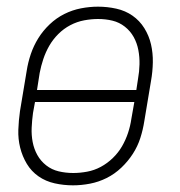

<svg xmlns="http://www.w3.org/2000/svg" viewBox="-20 -548 540 576"><path d="M199 8Q171 8 144 2Q117 -4 95.5 -19Q74 -34 60.5 -56.5Q47 -79 40.5 -105Q34 -131 35 -159Q36 -187 40 -215L60 -335Q64 -361 72.5 -386Q81 -411 95 -433.5Q109 -456 129 -475Q149 -494 173 -506Q197 -518 223 -523Q249 -528 274 -528Q302 -528 329 -522Q356 -516 377.5 -501Q399 -486 413 -463.5Q427 -441 433 -415Q439 -389 438.5 -361Q438 -333 433 -305L413 -185Q409 -159 401 -134Q393 -109 378.5 -86.5Q364 -64 344 -45Q324 -26 300 -14Q276 -2 250 3Q224 8 199 8ZM91 -278H389L394 -311Q398 -333 398.5 -355Q399 -377 395 -398Q391 -419 381 -437Q371 -455 354.5 -468Q338 -481 317.5 -486Q297 -491 274 -491Q254 -491 232.5 -487Q211 -483 191 -472.5Q171 -462 155 -446Q139 -430 128 -411Q117 -392 110 -371Q103 -350 99 -329ZM200 -29Q220 -29 241.5 -33Q263 -37 282.5 -47.5Q302 -58 318.5 -74Q335 -90 346 -109Q357 -128 364 -149Q371 -170 374 -191L383 -242H85L79 -209Q76 -187 75 -165Q74 -143 78 -122Q82 -101 92 -83Q102 -65 118.5 -52Q135 -39 156 -34Q177 -29 200 -29Z"/></svg>

Font: Iosevka Term Curly XLt Obl
Style: Regular
Weight: 200
Italic angle: -9°
Designer: Belleve Invis
Foundry: Belleve Invis
Version: Version 32.3.0